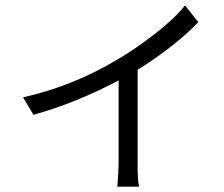

<svg xmlns="http://www.w3.org/2000/svg" viewBox="-20 -618 840 720"><path d="M673.8 -597.7C648.4 -565.4 611.3 -530.3 562.5 -492.2C513.7 -454.1 463.9 -419.9 413.1 -390.6C303.7 -326.2 188.5 -280.3 66.4 -252.9L105.5 -187.5C210.9 -216.8 317.4 -259.8 424.8 -316.4V-2.9C424.8 14.6 422.9 43 419.9 82H502C498 70.3 496.1 43 496.1 0V-356.4C541 -383.8 584 -414.1 626 -447.3C668 -480.5 700.2 -509.8 723.6 -535.2Z"/></svg>

Font: Gen Shin Gothic P Normal
Style: Regular
Weight: 300
Designer: [Source Han Sans]
Ryoko NISHIZUKA  (kana & ideographs); Paul D. Hunt (Latin, Greek & Cyrillic); Wenlong ZHANG  (bopomofo
Version: Version 1.002.20150607